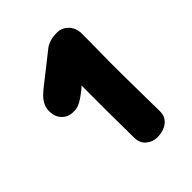

<svg xmlns="http://www.w3.org/2000/svg" viewBox="-143 -795 603 603"><g transform="rotate(-45 158.5 -493.0)"><path d="M204 -265Q230 -265 248.5 -278.5Q267 -292 267 -317L265 -477Q264 -517 266 -640V-663Q266 -688 250.5 -704.5Q235 -721 213 -721Q177 -721 156 -703L103 -661Q87 -648 71 -636Q54 -623 45 -614Q19 -590 21 -559Q22 -537 36.5 -522.5Q51 -508 74 -508Q88 -508 97.5 -512Q107 -516 119 -524Q142 -540 150 -549V-427L151 -317Q151 -292 167 -278.5Q183 -265 204 -265Z"/></g></svg>

Font: Balsamiq Sans
Style: Bold
Weight: 700
Designer: Michael Angeles
Foundry: Balsamiq SRL
Version: Version 1.020; ttfautohint (v1.8.4.7-5d5b);gftools[0.9.26]